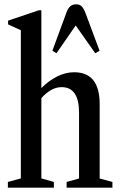

<svg xmlns="http://www.w3.org/2000/svg" viewBox="-20 -869 554 889"><path d="M16.5 0V-26.5L76.5 -43V-729L17.5 -756V-773.5L160 -821.5H171.5V-461Q205.5 -495.5 244.8 -515Q284 -534.5 323 -534.5Q441.5 -534.5 441.5 -387V-42.5L500.5 -26.5V0H288.5V-26.5L346 -42.5V-347Q346 -465.5 265.5 -465.5Q240 -465.5 216.2 -452Q192.5 -438.5 171.5 -414.5V-43L229.5 -26.5V0ZM241.5 -622.5 222.5 -634 288 -812Q295.5 -831.5 305.8 -840.2Q316 -849 333 -849Q348.5 -849 357.5 -840.2Q366.5 -831.5 374.5 -812L441 -634L421 -622.5L330.5 -751Z"/></svg>

Font: Libre Caslon Condensed Medium
Style: Regular
Weight: 500
Designer: Pablo Impallari, Rodrigo Fuenzalida, Katja Schimmel, Ertekin Erdin
Foundry: Pablo Impallari, Rodrigo Fuenzalida
Version: Version 2.000; ttfautohint (v1.8.4.7-5d5b);gftools[0.9.33]